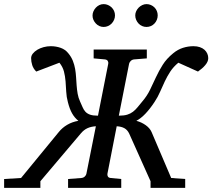

<svg xmlns="http://www.w3.org/2000/svg" viewBox="-63 -911 1030 931"><path d="M946.8 -628.9Q946.8 -620.1 942.9 -611.6Q939 -603 932.1 -595Q925.3 -586.9 916.3 -579.1Q907.2 -571.3 897 -564L801.8 -606.9Q777.8 -586.9 762.9 -564.2Q748 -541.5 736.3 -516.8Q724.6 -492.2 713.6 -466.6Q702.6 -440.9 686 -416Q664.1 -382.8 642.3 -359.9Q620.6 -336.9 598.1 -325.2Q623.5 -318.4 643.6 -304Q663.6 -289.6 671.9 -271L767.1 -47.9L835 -43V0H667V-32.2L563 -264.2Q554.7 -281.2 540.3 -289.3Q525.9 -297.4 502.9 -298.8L458 -68.8Q456.5 -62 460 -55.4Q463.4 -48.8 474.1 -47.9L524.9 -43V0H267.1V-43L331.1 -47.9Q341.8 -48.8 348.4 -55.4Q355 -62 356 -68.8L401.9 -298.8Q378.4 -297.4 360.8 -289.3Q343.3 -281.2 329.1 -264.2L132.8 -32.2V0H-43V-43L39.1 -47.9L222.2 -271Q238.8 -291.5 262.7 -305.7Q286.6 -319.8 316.9 -325.2Q298.3 -340.3 286.4 -361.6Q274.4 -382.8 266.1 -416Q259.3 -440.9 258.1 -466.6Q256.8 -492.2 254.9 -516.8Q252.9 -541.5 247.1 -564.2Q241.2 -586.9 225.1 -606.9L112.8 -564Q98.6 -578.1 93.3 -595Q87.9 -611.8 87.9 -628.9Q87.9 -640.6 96.2 -651.1Q104.5 -661.6 117.9 -669.7Q131.3 -677.7 148.4 -682.4Q165.5 -687 183.1 -687Q208.5 -687 231.2 -679Q253.9 -670.9 268.1 -652.8Q282.7 -635.3 290.3 -616Q297.9 -596.7 301.3 -576.9Q304.7 -557.1 305.9 -536.9Q307.1 -516.6 308.6 -496.3Q310.1 -476.1 313.5 -456.5Q316.9 -437 325.2 -418.9Q332.5 -403.3 337.6 -390.9Q342.8 -378.4 351.3 -369.1Q359.9 -359.9 373.8 -355Q387.7 -350.1 412.1 -350.1L461.9 -602.1Q463.4 -608.9 459.5 -615.5Q455.6 -622.1 444.8 -623L391.1 -627.9V-670.9H648.9V-627.9L587.9 -623Q577.6 -622.1 571 -615.5Q564.5 -608.9 563 -602.1L513.2 -350.1Q538.1 -350.1 554 -355Q569.8 -359.9 581.8 -369.1Q593.8 -378.4 604 -390.9Q614.3 -403.3 627 -418.9Q650.4 -446.3 664.8 -476.3Q679.2 -506.3 693.4 -536.9Q707.5 -567.4 726.1 -596.9Q744.6 -626.5 776.9 -652.8Q798.8 -670.9 824 -679Q849.1 -687 875 -687Q892.6 -687 906 -682.4Q919.4 -677.7 928.5 -669.7Q937.5 -661.6 942.1 -651.1Q946.8 -640.6 946.8 -628.9ZM494.6 -836.4Q494.6 -825.2 490.2 -814.9Q485.8 -804.7 478.3 -796.9Q470.7 -789.1 460.7 -784.7Q450.7 -780.3 439.5 -780.3Q428.7 -780.3 418.9 -784.7Q409.2 -789.1 401.9 -796.9Q394.5 -804.7 390.1 -814.5Q385.7 -824.2 385.7 -835.4Q385.7 -846.2 390.1 -856.2Q394.5 -866.2 401.9 -874Q409.2 -881.8 418.9 -886.5Q428.7 -891.1 439.5 -891.1Q450.7 -891.1 460.7 -886.7Q470.7 -882.3 478.3 -875Q485.8 -867.7 490.2 -857.7Q494.6 -847.7 494.6 -836.4ZM701.7 -836.4Q701.7 -825.2 697.5 -814.9Q693.4 -804.7 686 -796.9Q678.7 -789.1 668.7 -784.7Q658.7 -780.3 647.5 -780.3Q636.2 -780.3 626.2 -784.7Q616.2 -789.1 608.9 -796.9Q601.6 -804.7 597.2 -814.9Q592.8 -825.2 592.8 -836.4Q592.8 -846.7 597.4 -856.7Q602.1 -866.7 609.6 -874.3Q617.2 -881.8 627.2 -886.5Q637.2 -891.1 647.5 -891.1Q658.7 -891.1 668.7 -886.7Q678.7 -882.3 686 -875Q693.4 -867.7 697.5 -857.7Q701.7 -847.7 701.7 -836.4Z"/></svg>

Font: Charis SIL Cyr
Style: Italic
Weight: 400
Italic angle: -11°
Foundry: SIL International
Version: Version 5.000